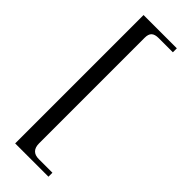

<svg xmlns="http://www.w3.org/2000/svg" viewBox="-231 -574 718 718"><g transform="rotate(45 128.0 -215.5)"><path d="M216 103V124H40V-555H216V-534H141Q121 -534 112 -525.5Q103 -517 103 -498V60Q103 103 144 103Z"/></g></svg>

Font: Pomorsky Unicode
Style: Medium
Weight: 500
Version: 1.1